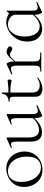

<svg xmlns="http://www.w3.org/2000/svg" viewBox="820 -1310 503 2184"><g transform="rotate(-90 1072.0 -218.5)"><path d="M37 -198Q37 -263 68.5 -308.5Q100 -354 148.5 -376.5Q197 -399 248 -399Q306 -399 349.5 -370Q393 -341 416.5 -293.5Q440 -246 440 -193Q440 -131 411.5 -84Q383 -37 335 -12Q287 13 230 13Q173 13 129 -15.5Q85 -44 61 -92.5Q37 -141 37 -198ZM382 -167Q382 -227 361 -275.5Q340 -324 302 -352Q264 -380 215 -380Q158 -380 126 -340.5Q94 -301 94 -227Q94 -167 115 -116.5Q136 -66 173 -35.5Q210 -5 258 -5Q316 -5 349 -44Q382 -83 382 -167Z M961 -55Q965 -55 966.5 -50.5Q968 -46 964 -44L852 8L848 9Q839 9 829.5 -13.5Q820 -36 820 -71V-80Q779 -34 739 -13.5Q699 7 657 7Q608 7 580.5 -24Q553 -55 553 -115V-270Q553 -311 546.5 -328.5Q540 -346 524 -346Q509 -346 488 -336H486Q482 -336 480.5 -341Q479 -346 483 -347L588 -394L592 -395Q594 -395 597 -393Q600 -391 600 -388V-145Q600 -85 621 -56Q642 -27 684 -27Q719 -27 755 -45.5Q791 -64 820 -97V-270Q820 -311 813.5 -328.5Q807 -346 790 -346Q775 -346 754 -336H752Q748 -336 747 -341Q746 -346 750 -347L855 -394L858 -395Q861 -395 863.5 -393Q866 -391 866 -388V-105Q866 -71 874.5 -55.5Q883 -40 903 -40Q913 -40 927.5 -44.5Q942 -49 959 -55Z M1275 -47Q1278 -47 1280 -42.5Q1282 -38 1279 -36Q1242 -10 1214 1Q1186 12 1156 12Q1115 12 1089 -6.5Q1063 -25 1063 -68V-306Q1063 -333 1059.5 -343.5Q1056 -354 1046 -357.5Q1036 -361 1011 -361Q1008 -361 1008 -367Q1008 -373 1011 -373Q1049 -373 1072.5 -394Q1096 -415 1096 -447Q1096 -450 1104 -450Q1111 -450 1111 -447V-374Q1179 -375 1252 -384Q1255 -384 1257 -377.5Q1259 -371 1259 -361Q1259 -353 1256 -345Q1253 -337 1249 -338Q1189 -353 1111 -353V-102Q1111 -19 1192 -19Q1238 -19 1273 -46Z M1636 -357Q1636 -347 1628.5 -339Q1621 -331 1607 -331Q1597 -331 1589 -336.5Q1581 -342 1579 -343Q1560 -358 1541 -358Q1527 -358 1511.5 -346Q1496 -334 1464 -295V-81Q1464 -51 1471 -36.5Q1478 -22 1498.5 -17Q1519 -12 1564 -12Q1567 -12 1567 -6Q1567 0 1564 0Q1532 0 1513 -1L1441 -2L1388 -1Q1375 0 1352 0Q1349 0 1349 -6Q1349 -12 1352 -12Q1381 -12 1394 -17Q1407 -22 1412 -36.5Q1417 -51 1417 -81V-281Q1417 -316 1409 -331Q1401 -346 1381 -346Q1365 -346 1325 -331H1323Q1319 -331 1317.5 -335.5Q1316 -340 1320 -342L1431 -394Q1433 -395 1436 -395Q1444 -395 1454 -372.5Q1464 -350 1464 -315V-309Q1505 -359 1529 -377Q1553 -395 1575 -395Q1597 -395 1616.5 -383.5Q1636 -372 1636 -357Z M2137 -56Q2141 -56 2142 -51.5Q2143 -47 2139 -46L2028 7L2024 8Q2015 8 2005.5 -17.5Q1996 -43 1996 -79Q1960 -39 1920.5 -15Q1881 9 1834 9Q1773 9 1732 -35.5Q1691 -80 1691 -160Q1691 -232 1725 -286.5Q1759 -341 1810.5 -370Q1862 -399 1911 -399Q1938 -399 1963.5 -390.5Q1989 -382 2009 -368Q2025 -377 2033 -394Q2034 -395 2038 -394.5Q2042 -394 2042 -392V-106Q2042 -72 2050.5 -56.5Q2059 -41 2079 -41Q2089 -41 2103.5 -45.5Q2118 -50 2135 -56ZM1996 -95V-295Q1996 -331 1962 -355.5Q1928 -380 1886 -380Q1825 -380 1786.5 -326.5Q1748 -273 1748 -188Q1748 -113 1779 -66Q1810 -19 1863 -19Q1926 -19 1996 -95Z"/></g></svg>

Font: Cormorant Infant Light
Style: Regular
Weight: 300
Designer: Christian Thalmann (Catharsis Fonts)
Version: Version 3.000